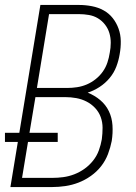

<svg xmlns="http://www.w3.org/2000/svg" viewBox="-29 -755 549 775"><path d="M13 0 43 -182H-9V-219H49L134 -735H290Q316 -735 342 -730Q368 -725 389.5 -713Q411 -701 426 -682Q441 -663 449.5 -639.5Q458 -616 458.5 -589.5Q459 -563 454 -536Q450 -511 440.5 -486Q431 -461 413.5 -440Q396 -419 373 -404Q350 -389 325 -381Q353 -370 375.5 -351Q398 -332 410.5 -306Q423 -280 425 -249Q427 -218 422 -186Q417 -160 407 -133.5Q397 -107 379.5 -84.5Q362 -62 338 -45Q314 -28 288 -18Q262 -8 235 -4Q208 0 182 0ZM243 -400Q262 -400 282 -403Q302 -406 321 -414Q340 -422 357 -435.5Q374 -449 386 -466Q398 -483 404.5 -502.5Q411 -522 414 -542Q418 -562 418 -582.5Q418 -603 412.5 -621.5Q407 -640 395 -655.5Q383 -671 366.5 -681Q350 -691 330 -694.5Q310 -698 290 -698H169L120 -400ZM60 -37H182Q204 -37 226.5 -40Q249 -43 271 -51.5Q293 -60 312.5 -74Q332 -88 347 -107Q362 -126 370 -148Q378 -170 382 -193Q385 -216 385 -239Q385 -262 377.5 -282.5Q370 -303 355 -319Q340 -335 320.5 -345Q301 -355 279 -359Q257 -363 234 -363H114L90 -219H204V-182H84Z"/></svg>

Font: Iosevka Curly Extralight
Style: Italic
Weight: 200
Italic angle: -9°
Monospace: yes
Designer: Belleve Invis
Foundry: Belleve Invis
Version: Version 22.1.2; ttfautohint (v1.8.4)